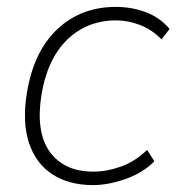

<svg xmlns="http://www.w3.org/2000/svg" viewBox="-20 -528 533 556"><path d="M249 8Q180 8 132 -23Q84 -54 64 -114Q44 -174 58 -260Q78 -380 146.5 -444Q215 -508 315 -508Q363 -508 404 -492Q445 -476 471 -444L448 -414Q419 -443 384.5 -456Q350 -469 317 -469Q232 -469 174.5 -413Q117 -357 100 -253Q83 -145 124.5 -88Q166 -31 250 -31Q289 -31 330 -45.5Q371 -60 406 -94L427 -61Q395 -28 344.5 -10Q294 8 249 8Z"/></svg>

Font: Mulish ExtraLight
Style: Italic
Weight: 200
Italic angle: -9°
Designer: Vernon Adams
Foundry: Vernon Adams
Version: Version 3.603